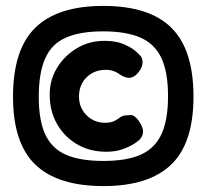

<svg xmlns="http://www.w3.org/2000/svg" viewBox="-20 -720 698 649"><path d="M330 -91Q175 -91 99.5 -163.5Q24 -236 24 -393Q24 -553 99.5 -626.5Q175 -700 329 -700Q485 -700 559.5 -626Q634 -552 634 -394Q634 -235 558 -163Q482 -91 330 -91ZM329 -176Q410 -176 457.5 -198Q505 -220 526.5 -268Q548 -316 548 -395Q548 -476 525.5 -524Q503 -572 454.5 -593Q406 -614 329 -614Q250 -614 202 -592.5Q154 -571 132.5 -522Q111 -473 111 -393Q111 -312 133.5 -264.5Q156 -217 204 -196.5Q252 -176 329 -176ZM340 -207Q284 -207 241 -232Q198 -257 173 -300.5Q148 -344 148 -400Q148 -450 173 -491Q198 -532 240 -557Q282 -582 333 -582Q373 -582 400 -570Q427 -558 441.5 -544.5Q456 -531 459 -525Q465 -510 459 -494.5Q453 -479 440 -467Q427 -456 415 -457Q403 -458 392 -464Q391 -465 375.5 -474.5Q360 -484 338 -484Q298 -484 272.5 -458.5Q247 -433 247 -394Q247 -356 272.5 -330.5Q298 -305 335 -305Q355 -305 366.5 -311Q378 -317 386.5 -323.5Q395 -330 408 -330Q421 -332 428.5 -330Q436 -328 448 -313Q482 -267 441 -239Q421 -225 395.5 -216Q370 -207 340 -207Z"/></svg>

Font: Fredoka SemiBold
Style: Regular
Weight: 600
Designer: Ben Nathan
Foundry: Milena B. Brandão, Ben Nathan
Version: Version 2.001